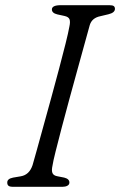

<svg xmlns="http://www.w3.org/2000/svg" viewBox="-20 -720 463 740"><path d="M182.5 -82.5Q178 -63 182.2 -53Q186.5 -43 202 -40.5L227.5 -35.5Q247.5 -30.5 247.5 -16.5Q247.5 -8.5 239.8 -4.2Q232 0 221 0H30.5Q17.5 0 12.8 -4Q8 -8 8 -15.5Q7 -31 30.5 -35.5L60 -40.5Q93 -46 105.5 -83.5Q111 -102 122 -142Q133 -182 147.5 -234.5Q162 -287 177.8 -344.2Q193.5 -401.5 207.8 -455.5Q222 -509.5 232.8 -552.2Q243.5 -595 247.5 -618Q251.5 -636 248 -645.5Q244.5 -655 228.5 -658.5L201 -664.5Q180 -669.5 180 -683.5Q180 -700 214.5 -700H401.5Q414 -700 418.5 -696.5Q423 -693 423 -686Q423 -671 398 -665L366.5 -657.5Q334.5 -651 326 -623.5Q319 -598.5 306.5 -553Q294 -507.5 278.5 -451.5Q263 -395.5 247 -336.8Q231 -278 217.2 -225.5Q203.5 -173 194 -135Q184.5 -97 182.5 -82.5Z"/></svg>

Font: Fraunces 9pt S050 Light
Style: Italic
Weight: 300
Italic angle: -16°
Version: Version 1.000; ttfautohint (v1.8.3)